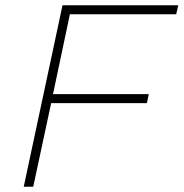

<svg xmlns="http://www.w3.org/2000/svg" viewBox="-20 -708 696 728"><path d="M70 0 217 -688H656L648 -654H245L181 -351H544L537 -317H174L106 0Z"/></svg>

Font: Saira SemiExpanded Thin
Style: Italic
Weight: 250
Width: 6
Italic angle: -12°
Designer: Hector Gatti with collaboration of the Omnibus-Type team
Foundry: Omnibus-Type
Version: Version 1.101